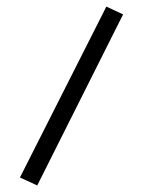

<svg xmlns="http://www.w3.org/2000/svg" viewBox="-20 -358 466 587"><path d="M305.2 -337.9 356.4 -314 93.8 209 41 184.6Z"/></svg>

Font: Vazirmatn RD UI Light
Style: Regular
Weight: 300
Designer: Saber Rastikerdar
Foundry: Saber Rastikerdar
Version: Version 33.003